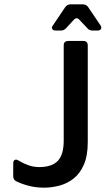

<svg xmlns="http://www.w3.org/2000/svg" viewBox="-20 -856 504 886"><path d="M183 10Q147 10 115 2Q83 -6 56 -19Q41 -26 41 -43V-102Q41 -114 48 -118Q55 -122 66 -115Q87 -102 111 -93.5Q135 -85 161 -85Q219 -85 246.5 -113.5Q274 -142 274 -207V-646Q274 -667 295 -667H364Q385 -667 385 -646V-201Q385 -137 367 -96Q349 -55 319.5 -32Q290 -9 254.5 0.5Q219 10 183 10ZM237 -715Q225 -715 221 -722.5Q217 -730 225 -740L281 -823Q290 -836 306 -836H362Q378 -836 387 -823L443 -740Q450 -730 446 -722.5Q442 -715 430 -715H407Q391 -715 382 -727L348 -763Q334 -780 320 -764L286 -727Q276 -715 260 -715Z"/></svg>

Font: Pitagon Sans Medium
Style: Regular
Weight: 500
Designer: Travis Tran
Foundry: Pitagon
Version: Version 1.001; ttfautohint (v1.8.4.7-5d5b);gftools[0.9.26]